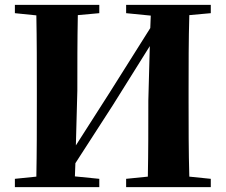

<svg xmlns="http://www.w3.org/2000/svg" viewBox="-20 -767 925 787"><path d="M497 -713 598 -703 596 -652 431 -390 291 -171 297 -395C297 -499 297 -603 299 -705L387 -713V-747H41V-713L129 -704C131 -602 131 -499 131 -395V-351C131 -247 131 -144 129 -43L41 -34V0H387V-34L287 -44L289 -98L442 -335L594 -578L588 -355C588 -247 588 -144 586 -43L497 -34V0H844V-34L756 -43C753 -146 753 -249 753 -351V-395C753 -499 753 -603 756 -705L844 -713V-747H497Z"/></svg>

Font: Noto Serif CJK HK Black
Style: Regular
Weight: 900
Designer: Ryoko NISHIZUKA 西塚涼子 (kana & ideographs); Frank Grießhammer (Latin, Greek & Cyrillic); Wenlong ZHANG 张文龙 (bopomofo); San
Foundry: Adobe
Version: Version 2.001;hotconv 1.1.0;makeotfexe 2.6.0